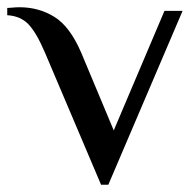

<svg xmlns="http://www.w3.org/2000/svg" viewBox="-25 -500 542 530"><path d="M99 -355Q75 -411 53 -433.5Q31 -456 -5 -458V-478Q0 -478 9.5 -479Q19 -480 29 -480Q82 -480 125 -453.5Q168 -427 199 -355L289 -140L429 -470H479L274 10H254Z"/></svg>

Font: El Messiri
Style: Regular
Weight: 400
Designer: Mohamed Gaber
Foundry: Kief Type Foundry
Version: Version 2.006